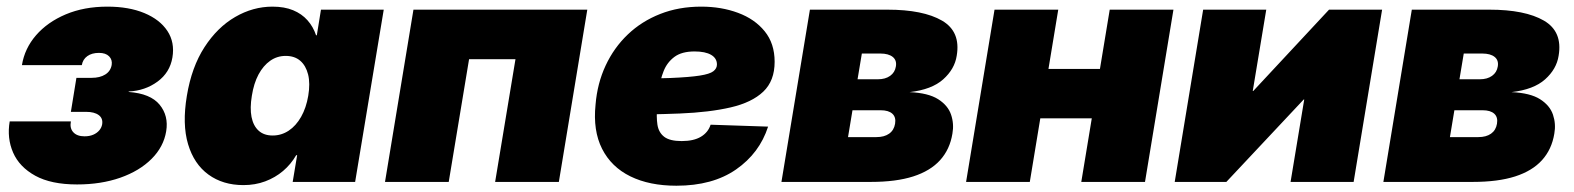

<svg xmlns="http://www.w3.org/2000/svg" viewBox="-20 -559 4836 590"><path d="M216.8 7.8Q137.2 7.8 88.4 -19Q39.6 -45.9 20.3 -90.1Q1 -134.3 9.8 -186H197.8Q193.8 -165 205.3 -152.6Q216.8 -140.1 239.7 -140.1Q254.9 -140.1 266.4 -145Q277.8 -149.9 284.9 -158.2Q292 -166.5 293.9 -176.8Q296.9 -195.3 283.4 -205.3Q270 -215.3 244.6 -215.3H197.8L214.8 -319.8H261.7Q287.1 -319.8 303.5 -330.1Q319.8 -340.3 323.2 -359.4Q325.7 -375.5 315.2 -386Q304.7 -396.5 284.2 -396.5Q262.2 -396.5 248.3 -386.5Q234.4 -376.5 231.4 -358.9H47.4Q55.7 -410.2 90.8 -450.7Q126 -491.2 182.1 -514.9Q238.3 -538.6 310.1 -538.6Q376 -538.6 423.6 -518.8Q471.2 -499 494.4 -463.9Q517.6 -428.7 509.8 -382.3Q502 -335.9 463.9 -308.1Q425.8 -280.3 375.5 -277.8V-276.4Q442.4 -271.5 470.5 -237.3Q498.5 -203.1 490.7 -155.8Q482.9 -107.9 445.8 -70.8Q408.7 -33.7 349.6 -12.9Q290.5 7.8 216.8 7.8Z M728 9.8Q665 9.8 620.6 -22.5Q576.2 -54.7 557.9 -116Q539.6 -177.2 554.2 -264.6Q568.8 -353 608.4 -414.1Q647.9 -475.1 702.6 -506.8Q757.3 -538.6 817.4 -538.6Q854 -538.6 880.6 -527.6Q907.2 -516.6 924.8 -496.8Q942.4 -477.1 951.2 -450.7H953.6L966.3 -529.3H1159.2L1071.3 0H879.4L893.1 -82H890.1Q874 -54.2 849.9 -33.7Q825.7 -13.2 794.9 -1.7Q764.2 9.8 728 9.8ZM817.9 -142.6Q844.7 -142.6 867.2 -157.5Q889.6 -172.4 905.3 -200Q920.9 -227.5 927.2 -264.6Q933.6 -302.7 926.8 -330.1Q919.9 -357.4 902.6 -372.3Q885.3 -387.2 857.9 -387.2Q831.5 -387.2 810.3 -372.3Q789.1 -357.4 774.4 -330.1Q759.8 -302.7 753.9 -264.6Q747.6 -227.1 752.9 -199.7Q758.3 -172.4 774.7 -157.5Q791 -142.6 817.9 -142.6Z M1784.7 -529.3 1697.3 0H1501.5L1564 -377H1421.4L1358.9 0H1163.1L1250.5 -529.3Z M2058.6 11.7Q1975.6 11.7 1917 -17.1Q1858.4 -45.9 1830.1 -101.8Q1801.8 -157.7 1810.1 -237.8Q1815.4 -302.7 1841.1 -357.7Q1866.7 -412.6 1909.2 -453.1Q1951.7 -493.7 2008.8 -516.1Q2065.9 -538.6 2134.8 -538.6Q2196.8 -538.6 2248 -519.5Q2299.3 -500.5 2329.8 -462.9Q2360.4 -425.3 2360.4 -369.1Q2360.4 -310.5 2325.4 -277.3Q2290.5 -244.1 2225.3 -229Q2160.2 -213.9 2069.1 -210.2Q1978 -206.5 1865.2 -206.5L1883.3 -316.9Q1980.5 -316.9 2039.8 -319.3Q2099.1 -321.8 2130.1 -326.7Q2161.1 -331.5 2172.1 -340.1Q2183.1 -348.6 2183.1 -360.8Q2183.1 -379.9 2165.3 -390.4Q2147.5 -400.9 2114.3 -400.9Q2074.7 -400.9 2052.2 -384Q2029.8 -367.2 2019.3 -340.6Q2008.8 -314 2005.1 -285.2Q2001.5 -256.3 1999.5 -231.9Q1996.6 -200.2 2000.2 -176Q2003.9 -151.9 2021 -138.7Q2038.1 -125.5 2074.7 -125.5Q2111.8 -125.5 2134 -138.9Q2156.2 -152.3 2163.6 -175.8L2340.3 -169.9Q2314 -88.4 2241.9 -38.3Q2169.9 11.7 2058.6 11.7Z M2381.3 0 2468.8 -529.3H2707Q2816.9 -529.3 2874.8 -495.6Q2932.6 -461.9 2919.9 -387.7Q2913.6 -346.7 2878.4 -315.2Q2843.3 -283.7 2774.9 -275.9Q2832.5 -273.4 2862.8 -254.2Q2893.1 -234.9 2902.6 -206.5Q2912.1 -178.2 2906.7 -148.4Q2898.9 -100.1 2868.9 -66.9Q2838.9 -33.7 2786.1 -16.8Q2733.4 0 2656.7 0ZM2585.9 -137.7H2673.3Q2697.3 -137.7 2712.2 -148.2Q2727.1 -158.7 2730.5 -178.7Q2733.9 -198.7 2722.2 -209.5Q2710.4 -220.2 2686.5 -220.2H2599.6ZM2615.2 -315.4H2677.7Q2700.7 -315.4 2715.3 -325.9Q2730 -336.4 2732.9 -354.5Q2736.3 -373.5 2723.4 -384Q2710.4 -394.5 2685.1 -394.5H2628.4Z M3418 -347.2 3392.6 -195.3H3119.1L3144.5 -347.2ZM3231.9 -529.3 3144.5 0H2948.7L3036.1 -529.3ZM3585.9 -529.3 3498.5 0H3302.7L3390.1 -529.3Z M4139.6 0H3945.8L3987.8 -253.4H3986.3L3748.5 0H3589.8L3677.2 -529.3H3871.1L3829.6 -279.3H3831.1L4064 -529.3H4227.1Z M4231 0 4318.4 -529.3H4556.6Q4666.5 -529.3 4724.4 -495.6Q4782.2 -461.9 4769.5 -387.7Q4763.2 -346.7 4728 -315.2Q4692.9 -283.7 4624.5 -275.9Q4682.1 -273.4 4712.4 -254.2Q4742.7 -234.9 4752.2 -206.5Q4761.7 -178.2 4756.3 -148.4Q4748.5 -100.1 4718.5 -66.9Q4688.5 -33.7 4635.7 -16.8Q4583 0 4506.3 0ZM4435.5 -137.7H4522.9Q4546.9 -137.7 4561.8 -148.2Q4576.7 -158.7 4580.1 -178.7Q4583.5 -198.7 4571.8 -209.5Q4560.1 -220.2 4536.1 -220.2H4449.2ZM4464.8 -315.4H4527.3Q4550.3 -315.4 4564.9 -325.9Q4579.6 -336.4 4582.5 -354.5Q4585.9 -373.5 4573 -384Q4560.1 -394.5 4534.7 -394.5H4478Z"/></svg>

Font: Inter 24pt Black
Style: Italic
Weight: 900
Italic angle: -9.3988°
Designer: Rasmus Andersson
Foundry: rsms
Version: Version 4.001;git-66647c0bb